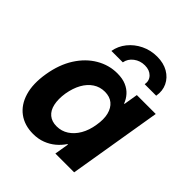

<svg xmlns="http://www.w3.org/2000/svg" viewBox="-208 -885 1027 1027"><g transform="rotate(45 305.5 -371.0)"><path d="M210.4 10.3Q145.5 10.3 100.6 -22.9Q55.7 -56.2 37.4 -117.7Q19 -179.2 33.2 -264.6Q47.4 -350.1 86.4 -411.4Q125.5 -472.7 181.4 -505.4Q237.3 -538.1 300.3 -538.1Q339.8 -538.1 367.4 -526.1Q395 -514.2 412.8 -494.1Q430.7 -474.1 439.9 -449.2H442.9L456.1 -529.3H599.1L511.2 0H369.1L382.8 -81.5H378.9Q361.8 -55.7 337.2 -34.9Q312.5 -14.2 280.8 -2Q249 10.3 210.4 10.3ZM270.5 -107.4Q307.6 -107.4 337.6 -127Q367.7 -146.5 388.2 -181.9Q408.7 -217.3 416 -264.6Q424.3 -312.5 415.5 -347.7Q406.7 -382.8 383.3 -402.1Q359.9 -421.4 322.8 -421.4Q286.1 -421.4 256.8 -402.1Q227.5 -382.8 208 -347.9Q188.5 -313 180.2 -264.6Q172.9 -216.8 180.7 -181.2Q188.5 -145.5 211.4 -126.5Q234.4 -107.4 270.5 -107.4ZM387.7 -752Q436.5 -752 471.4 -731.7Q506.3 -711.4 522.7 -677Q539.1 -642.6 531.7 -600.1H444.8Q450.2 -631.3 429.9 -651.9Q409.7 -672.4 374.5 -672.4Q338.9 -672.4 311.8 -651.9Q284.7 -631.3 279.3 -600.1H192.9Q200.2 -642.6 227.8 -677Q255.4 -711.4 297.1 -731.7Q338.9 -752 387.7 -752Z"/></g></svg>

Font: Inter 24pt
Style: Bold Italic
Weight: 700
Italic angle: -9.3988°
Version: Version 4.001;git-66647c0bb